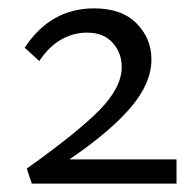

<svg xmlns="http://www.w3.org/2000/svg" viewBox="-20 -439 455 459"><path d="M402 -58V0H56L44 -36Q165 -122 218 -176Q271 -230 271 -279Q271 -312 249.5 -336.5Q228 -361 188 -361Q155 -361 125.5 -344Q96 -327 74 -293L39 -325Q101 -419 205 -419Q271 -419 306.5 -383Q342 -347 342 -297Q342 -240 292.5 -182Q243 -124 146 -58Z"/></svg>

Font: Ysabeau
Style: Regular
Weight: 400
Designer: Christian Thalmann (Catharsis Fonts)
Version: Version 0.003